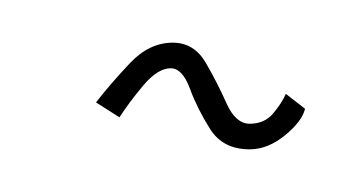

<svg xmlns="http://www.w3.org/2000/svg" viewBox="-20 -391 167 90"><path d="M97 -321Q84.5 -321 78.5 -330.5Q72.5 -340 69 -349.5Q65.5 -359 60 -359Q54 -359 47.2 -351Q40.5 -343 36 -336L25 -343Q32 -352 41 -361.5Q50 -371 61 -371Q71 -371 76.5 -361.5Q82 -352 86.2 -342.5Q90.5 -333 97 -333Q104 -333 108 -337.8Q112 -342.5 114 -347L123 -340Q121.5 -334 113.5 -327.5Q105.5 -321 97 -321Z"/></svg>

Font: Anybody UltraCondensed Thin
Style: Italic
Weight: 100
Width: 1
Italic angle: -10°
Designer: Tyler Finck
Foundry: Etcetera Type Company
Version: Version 1.010; ttfautohint (v1.8.3) -l 8 -r 50 -G 200 -x 14 